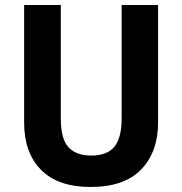

<svg xmlns="http://www.w3.org/2000/svg" viewBox="-20 -734 725 764"><path d="M609 -246Q609 -130 542 -60Q475 10 340 10Q211 10 143.5 -58Q76 -126 76 -246V-714H222V-262Q222 -181 252.5 -148Q283 -115 343 -115Q406 -115 435 -150Q464 -185 464 -263V-714H609Z"/></svg>

Font: Noto Sans Armenian SemiCondensed
Style: Bold
Weight: 700
Width: 4
Designer: Monotype Design Team
Foundry: Monotype Imaging Inc.
Version: Version 2.008; ttfautohint (v1.8.4.7-5d5b)